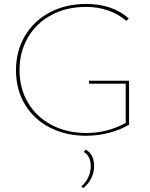

<svg xmlns="http://www.w3.org/2000/svg" viewBox="-20 -683 759 973"><path d="M634 -274V-51Q588 -24 531.5 -9.5Q475 5 416 5Q314 5 233 -36.5Q152 -78 106.5 -153.5Q61 -229 61 -327Q61 -424 106 -500.5Q151 -577 232 -620Q313 -663 417 -663Q549 -663 632 -590L621 -577Q536 -648 416 -648Q317 -648 240.5 -607Q164 -566 121.5 -493Q79 -420 79 -328Q79 -234 122.5 -161.5Q166 -89 243 -49Q320 -9 418 -9Q524 -9 617 -60V-259H431V-274ZM457 159Q457 190 443 219Q429 248 403 270L392 262Q414 243 427 216Q440 189 440 161Q440 107 404 87L415 75Q438 89 447.5 110Q457 131 457 159Z"/></svg>

Font: Ysabeau Infant Thin
Style: Regular
Weight: 200
Designer: Christian Thalmann (Catharsis Fonts)
Version: Version 0.003